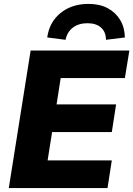

<svg xmlns="http://www.w3.org/2000/svg" viewBox="-20 -964 683 984"><path d="M25 0 137 -705H643L620 -564H291L270 -429H575L553 -287H247L224 -142H553L531 0ZM316 -760 222 -772Q233 -851 290.5 -897.5Q348 -944 434 -944Q491 -944 532 -922Q573 -900 596 -861.5Q619 -823 620 -772L523 -760Q523 -800 498 -822.5Q473 -845 428 -845Q383 -845 353.5 -822.5Q324 -800 316 -760Z"/></svg>

Font: Mulish ExtraLight Black
Style: Italic
Weight: 900
Italic angle: -9°
Version: Version 3.603